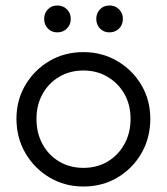

<svg xmlns="http://www.w3.org/2000/svg" viewBox="-20 -670 608 700"><path d="M284 10Q216 10 160.5 -23Q105 -56 72.5 -112Q40 -168 40 -237Q40 -305 72.5 -360Q105 -415 160 -447.5Q215 -480 284 -480Q352 -480 407.5 -447.5Q463 -415 495.5 -360Q528 -305 528 -237Q528 -167 495.5 -111Q463 -55 408 -22.5Q353 10 284 10ZM284 -58Q334 -58 372.5 -81Q411 -104 433.5 -144.5Q456 -185 456 -237Q456 -288 433.5 -327.5Q411 -367 372 -390Q333 -413 284 -413Q235 -413 196 -390Q157 -367 135 -327Q113 -287 113 -237Q113 -185 135 -144.5Q157 -104 196 -81Q235 -58 284 -58ZM189 -552Q168 -552 154.5 -566Q141 -580 141 -601Q141 -622 154.5 -636Q168 -650 189 -650Q210 -650 224 -636Q238 -622 238 -601Q238 -580 224 -566Q210 -552 189 -552ZM379 -552Q358 -552 344.5 -566Q331 -580 331 -601Q331 -622 344.5 -636Q358 -650 379 -650Q400 -650 414 -636Q428 -622 428 -601Q428 -580 414 -566Q400 -552 379 -552Z"/></svg>

Font: Outfit Light
Style: Regular
Weight: 300
Designer: Rodrigo Fuenzalida
Foundry: fragTYPE
Version: Version 1.100; ttfautohint (v1.8.4.7-5d5b)